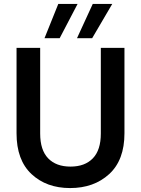

<svg xmlns="http://www.w3.org/2000/svg" viewBox="-20 -943 716 975"><path d="M336 12Q216 12 140 -59Q64 -130 64 -266V-700H184V-265Q184 -181 224.5 -139Q265 -97 338 -97Q411 -97 451.5 -139Q492 -181 492 -265V-700H612V-266Q612 -130 534.5 -59Q457 12 336 12ZM371 -749 451 -923H550L448 -749ZM206 -749 276 -923H374L283 -749Z"/></svg>

Font: AWOL-DM SemiBold
Style: Regular
Weight: 600
Designer: Colophon Foundry, Jonny Pinhorn, Mikhail Sharanda
Foundry: Colophon Foundry
Version: Version 1.000;Glyphs 3.2.3 (3260)